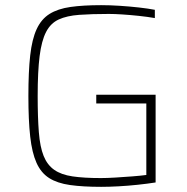

<svg xmlns="http://www.w3.org/2000/svg" viewBox="-20 -716 723 744"><path d="M372 8Q301 8 251.5 1Q202 -6 170.5 -26Q139 -46 121.5 -85Q104 -124 97 -187Q90 -250 90 -344Q90 -438 97 -501Q104 -564 122 -603Q140 -642 172 -662Q204 -682 253 -689Q302 -696 372 -696Q406 -696 444.5 -693.5Q483 -691 518.5 -687Q554 -683 580 -678V-646Q551 -651 518 -654.5Q485 -658 454.5 -660Q424 -662 402 -662Q335 -662 287 -658.5Q239 -655 207.5 -640.5Q176 -626 158.5 -592Q141 -558 133.5 -498.5Q126 -439 126 -344Q126 -261 130.5 -204Q135 -147 149 -112Q163 -77 190 -58Q217 -39 261 -32.5Q305 -26 371 -26Q395 -26 427.5 -28Q460 -30 492.5 -32.5Q525 -35 547 -38V-315H353V-349H583V-9Q551 -4 513.5 0Q476 4 439 6Q402 8 372 8Z"/></svg>

Font: Saira Thin
Style: Regular
Weight: 100
Designer: Hector Gatti with collaboration of the Omnibus-Type team
Foundry: Omnibus-Type
Version: Version 1.101